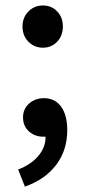

<svg xmlns="http://www.w3.org/2000/svg" viewBox="-20 -506 315 708"><path d="M63 -408.2Q63 -441.4 84.7 -463.6Q106.4 -485.8 138.2 -485.8Q169.9 -485.8 190.9 -463.9Q211.9 -441.9 211.9 -408.2Q211.9 -374.5 190.9 -352.3Q169.9 -330.1 138.2 -330.1Q106.4 -330.1 84.7 -352.3Q63 -374.5 63 -408.2ZM71.8 182.1 46.9 119.1Q95.2 100.6 122.1 68.1Q148.9 35.6 147.9 -2H139.2Q108.4 -2 86.7 -21.5Q64.9 -41 64.9 -73.2Q64.9 -104.5 87.4 -124.3Q109.9 -144 142.1 -144Q182.6 -144 205.3 -112.8Q228 -81.5 228 -25.9Q228 47.9 187 102.1Q146 156.2 71.8 182.1Z"/></svg>

Font: Toshiba Sans Medium
Style: Regular
Weight: 500
Designer: Paul D. Hunt
Foundry: Toshiba Corporation
Version: Version 2.020;PS 2.0;hotconv 1.0.86;makeotf.lib2.5.63406